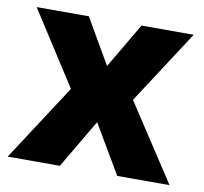

<svg xmlns="http://www.w3.org/2000/svg" viewBox="-66 -620 735 692"><g transform="rotate(10 301.0 -274.5)"><path d="M4.9 0H195.8L300.8 -178.2L405.8 0H597.2L414.1 -279.8L588.9 -548.8H397.9L300.8 -383.8L205.1 -548.8H14.2L187 -279.8Z"/></g></svg>

Font: Noto Reveo Sans
Style: Regular
Weight: 800
Designer: Monotype Design Team
Foundry: Monotype Imaging Inc.
Version: Version 2.007